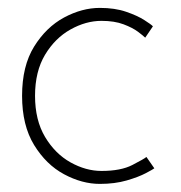

<svg xmlns="http://www.w3.org/2000/svg" viewBox="-20 -442 446 474"><path d="M230.5 -20Q278.5 -20 307 -34.8Q335.5 -49.5 341.5 -54.5L361 -26.5Q358 -24 340 -14.5Q322 -5 292.8 3.5Q263.5 12 226.5 12Q182.5 12 138.2 -11.8Q94 -35.5 64.2 -84Q34.5 -132.5 34.5 -205.5Q34.5 -279 64.2 -327Q94 -375 138.2 -398.8Q182.5 -422.5 226.5 -422.5Q263.5 -422.5 291.2 -413Q319 -403.5 336.2 -392.5Q353.5 -381.5 357.5 -377L338.5 -349Q334 -353.5 320.8 -363.5Q307.5 -373.5 285 -382Q262.5 -390.5 230.5 -390.5Q192 -390.5 154 -369.2Q116 -348 91.2 -306.8Q66.5 -265.5 66.5 -205.5Q66.5 -145.5 91.2 -104Q116 -62.5 154 -41.2Q192 -20 230.5 -20Z"/></svg>

Font: League Spartan Thin Thin
Style: Regular
Weight: 250
Version: Version 2.002